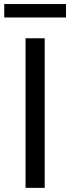

<svg xmlns="http://www.w3.org/2000/svg" viewBox="-28 -908 338 928"><path d="M95.5 -723H188V0H95.5ZM291 -888.5V-823.5H-7.5V-888.5Z"/></svg>

Font: Public Sans
Style: Regular
Weight: 400
Designer: The Public Sans project authors (U.S. Web Design System). Libre Franklin designed by Pablo Impallari and Rodrigo Fuenzal
Version: Version 1.008; ttfautohint (v1.8.1) -l 8 -r 50 -G 200 -x 14 